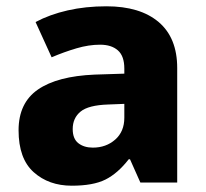

<svg xmlns="http://www.w3.org/2000/svg" viewBox="-20 -580 653 610"><path d="M318 -560Q425 -560 484 -510Q543 -460 543 -364V0H426L393 -74H389Q354 -29 315 -9.5Q276 10 208 10Q135 10 87 -33Q39 -76 39 -166Q39 -253 100.5 -295.5Q162 -338 281 -343L375 -346V-362Q375 -402 354.5 -420Q334 -438 298 -438Q262 -438 223 -426.5Q184 -415 144 -398L93 -510Q138 -534 195 -547Q252 -560 318 -560ZM324 -248Q261 -246 236 -225.5Q211 -205 211 -170Q211 -139 229 -125Q247 -111 275 -111Q317 -111 346 -136.5Q375 -162 375 -206V-250Z"/></svg>

Font: Noto Sans Myanmar ExtraBold
Style: Regular
Weight: 800
Designer: Monotype Design Team
Foundry: Monotype Imaging Inc.
Version: Version 2.107; ttfautohint (v1.8.4.7-5d5b)